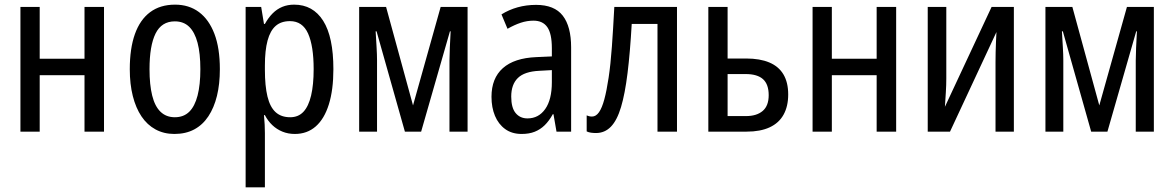

<svg xmlns="http://www.w3.org/2000/svg" viewBox="-20 -567 5057 827"><path d="M151 -537V-314H344V-537H428V0H344V-243H151V0H68V-537Z M927 -269Q927 -205 914.5 -154Q902 -103 877.5 -66Q853 -29 816.5 -9.5Q780 10 731 10Q686 10 650 -9.5Q614 -29 589.5 -65.5Q565 -102 552 -153.5Q539 -205 539 -269Q539 -358 561 -420Q583 -482 626.5 -514.5Q670 -547 734 -547Q794 -547 837 -515Q880 -483 903.5 -421.5Q927 -360 927 -269ZM624 -269Q624 -202 635.5 -155.5Q647 -109 671.5 -85.5Q696 -62 733 -62Q771 -62 795 -85.5Q819 -109 831 -155.5Q843 -202 843 -269Q843 -337 831 -382.5Q819 -428 795 -451.5Q771 -475 733 -475Q676 -475 650 -422.5Q624 -370 624 -269Z M1247 -547Q1328 -547 1372 -477.5Q1416 -408 1416 -269Q1416 -180 1396.5 -117.5Q1377 -55 1340 -22.5Q1303 10 1250 10Q1221 10 1196.5 0Q1172 -10 1153 -28Q1134 -46 1121 -71H1117Q1119 -51 1120 -30.5Q1121 -10 1121 6V240H1038V-537H1105L1117 -464H1121Q1136 -491 1154.5 -509.5Q1173 -528 1196 -537.5Q1219 -547 1247 -547ZM1229 -476Q1191 -476 1167.5 -455.5Q1144 -435 1132.5 -392.5Q1121 -350 1121 -285V-266Q1121 -197 1132 -151.5Q1143 -106 1167 -84Q1191 -62 1230 -62Q1265 -62 1287 -85.5Q1309 -109 1320 -155.5Q1331 -202 1331 -269Q1331 -369 1307 -422.5Q1283 -476 1229 -476Z M1994 -537V0H1916V-306Q1916 -329 1917.5 -361.5Q1919 -394 1921 -432H1918L1794 0H1724L1602 -432H1598Q1600 -398 1602 -364.5Q1604 -331 1604 -307V0H1527V-537H1643L1759 -113L1878 -537Z M2289 -546Q2368 -546 2404 -499.5Q2440 -453 2440 -363V0H2377L2364 -75H2361Q2345 -46 2326 -27.5Q2307 -9 2283 0.5Q2259 10 2227 10Q2185 10 2156 -11Q2127 -32 2112 -68Q2097 -104 2097 -150Q2097 -230 2146 -273.5Q2195 -317 2290 -321L2357 -324V-359Q2357 -422 2337.5 -450Q2318 -478 2278 -478Q2250 -478 2223 -469Q2196 -460 2166 -443L2140 -505Q2172 -525 2209.5 -535.5Q2247 -546 2289 -546ZM2303 -262Q2239 -259 2210.5 -231Q2182 -203 2182 -151Q2182 -103 2201 -80Q2220 -57 2252 -57Q2300 -57 2328.5 -97.5Q2357 -138 2357 -213V-265Z M2896 0H2812V-464H2701Q2694 -341 2683 -252Q2672 -163 2655 -106Q2638 -49 2611.5 -21.5Q2585 6 2547 6Q2536 6 2525.5 4.5Q2515 3 2507 -1V-70Q2511 -68 2517 -66.5Q2523 -65 2530 -65Q2547 -65 2560 -83.5Q2573 -102 2583 -139Q2593 -176 2601.5 -232.5Q2610 -289 2615.5 -365Q2621 -441 2626 -537H2896Z M3194 -315Q3253 -315 3293.5 -298Q3334 -281 3354.5 -246.5Q3375 -212 3375 -160Q3375 -109 3355 -73Q3335 -37 3295 -18.5Q3255 0 3196 0H3031V-537H3114V-315ZM3291 -157Q3291 -204 3266.5 -226Q3242 -248 3192 -248H3114V-67H3193Q3239 -67 3265 -89Q3291 -111 3291 -157Z M3563 -537V-314H3756V-537H3840V0H3756V-243H3563V0H3480V-537Z M4056 -229Q4056 -215 4055.5 -200Q4055 -185 4054 -169.5Q4053 -154 4052 -138Q4051 -122 4050 -107L4251 -537H4347V0H4268V-300Q4268 -319 4268.5 -342Q4269 -365 4270 -387.5Q4271 -410 4272 -429L4072 0H3976V-537H4056Z M4950 -537V0H4872V-306Q4872 -329 4873.5 -361.5Q4875 -394 4877 -432H4874L4750 0H4680L4558 -432H4554Q4556 -398 4558 -364.5Q4560 -331 4560 -307V0H4483V-537H4599L4715 -113L4834 -537Z"/></svg>

Font: Noto Sans Display Condensed
Style: Regular
Weight: 400
Width: 3
Designer: Monotype Design Team
Foundry: Monotype Imaging Inc.
Version: Version 2.003